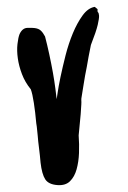

<svg xmlns="http://www.w3.org/2000/svg" viewBox="-20 -548 376 566"><path d="M70.8 -284.7Q53.7 -305.7 44.7 -329.6Q35.6 -353.5 32.5 -376.2Q29.3 -398.9 31.5 -418.2Q33.7 -437.5 37.6 -447.3Q45.9 -465.3 60.5 -465.8Q75.2 -466.3 82 -465.3Q93.8 -463.9 100.3 -457.8Q106.9 -451.7 112.8 -440.4Q119.1 -416.5 125.2 -388.2Q131.3 -359.9 136 -333.7Q140.6 -307.6 143.3 -286.4Q146 -265.1 147 -255.9Q147 -254.9 149.7 -273.4Q152.3 -292 158.4 -321.3Q164.6 -350.6 173.3 -385Q182.1 -419.4 194.8 -450Q207.5 -480.5 223.4 -502.4Q239.3 -524.4 259.3 -527.8L267.6 -521Q266.6 -514.2 269 -511.7Q271.5 -509.3 272 -501.7Q272.5 -494.1 268.1 -474.9Q263.7 -455.6 248 -415.5Q240.7 -380.4 235.8 -350.6Q230.5 -325.2 226.8 -300.8Q223.1 -276.4 221.2 -266.1Q219.2 -255.9 219.7 -252.2Q220.2 -248.5 219.7 -239.7Q219.2 -231 217.8 -210.9Q216.3 -190.9 211.9 -148.9Q213.9 -123 212.9 -96.9Q211.9 -70.8 205.8 -48.8Q199.7 -26.9 186.3 -13.7Q172.9 -0.5 148.9 -2.4Q123 -4.4 113.3 -19.5Q103.5 -34.7 99.6 -68.4Q97.7 -90.8 95 -111.6Q92.3 -132.3 91.1 -148.7Q89.8 -165 88.4 -174.8L86.9 -184.6Q84 -217.8 79.8 -244.6Q75.7 -271.5 70.8 -284.7Z"/></svg>

Font: AKL 022
Style: Regular
Weight: 400
Designer: AKL
Foundry: AKL
Version: Version 2.053;August 19, 2024;FontCreator 13.0.0.2675 64-bit